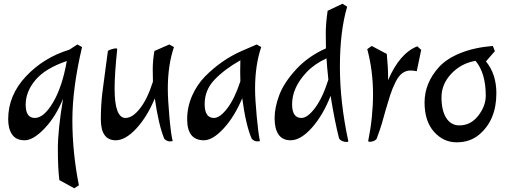

<svg xmlns="http://www.w3.org/2000/svg" viewBox="-20 -732 2737 1032"><path d="M353 -465 396 -493 421 -479Q369 -258 369 -86Q369 86 404 264L379 280L299 236Q291 170 291 67.5Q291 -35 319 -201Q278 -102 218 -40Q158 22 112.5 22Q67 22 45.5 -8.5Q24 -39 24 -91Q24 -220 119.5 -321.5Q215 -423 353 -465ZM339 -404Q224 -365 171 -302.5Q118 -240 118 -169Q118 -98 167 -98Q216 -98 265.5 -182Q315 -266 339 -404Z M610 -468Q596 -335 596 -255Q596 -98 655 -98Q692 -98 732 -148.5Q772 -199 802 -293Q801 -309 801 -358Q801 -407 810 -458L890 -493L915 -479Q882 -382 882 -255Q882 -200 890.5 -104Q899 -8 908 25Q908 28 892.5 28Q877 28 863 14Q833 -58 812 -203Q771 -104 712.5 -41Q654 22 602 22Q522 22 522 -91Q522 -168 530.5 -236Q539 -304 547.5 -365Q556 -426 560 -458Q565 -463 580 -467.5Q595 -472 602.5 -472Q610 -472 610 -468Z M1279 -458 1360 -493 1384 -479Q1351 -382 1351 -255Q1351 -201 1360 -105Q1369 -9 1377 25Q1377 28 1362 28Q1347 28 1333 14Q1301 -60 1282 -204Q1240 -104 1181.5 -41Q1123 22 1076 22Q986 22 986 -91Q986 -156 1012 -216Q1038 -276 1082 -321Q1170 -410 1279 -458ZM1130 -98Q1162 -98 1201.5 -149.5Q1241 -201 1272 -295Q1271 -309 1271 -349Q1271 -389 1272 -408Q1186 -359 1133 -303.5Q1080 -248 1080 -173Q1080 -98 1130 -98Z M1741 -674 1821 -712 1846 -696Q1807 -564 1807 -373.5Q1807 -183 1852 26Q1852 31 1844 31Q1818 31 1803 14Q1779 -79 1757 -217Q1716 -112 1656 -45Q1596 22 1542 22Q1499 22 1477.5 -8.5Q1456 -39 1456 -97Q1456 -155 1481.5 -222Q1507 -289 1572 -359.5Q1637 -430 1732 -472Q1731 -495 1731 -550.5Q1731 -606 1741 -674ZM1745 -304Q1737 -380 1735 -418Q1672 -390 1628 -344Q1550 -261 1550 -172Q1550 -98 1600 -98Q1633 -98 1673.5 -152Q1714 -206 1745 -304Z M2244 -464 2220 -349Q2207 -353 2185 -353Q2163 -353 2143 -339Q2123 -325 2106 -291Q2089 -257 2077 -220Q2065 -183 2053 -141Q2041 -99 2033.5 -71.5Q2026 -44 2004 15Q1991 30 1967 30Q1959 30 1959 26Q1985 -101 1985 -226.5Q1985 -352 1954 -468L1978 -485L2059 -442Q2066 -370 2066 -315V-301Q2128 -446 2223 -483Z M2640 -457 2592 -402Q2648 -334 2648 -231Q2648 -86 2555 -8Q2506 33 2434.5 33Q2363 33 2312.5 -24Q2262 -81 2262 -181Q2262 -286 2340 -372Q2381 -417 2455.5 -447Q2530 -477 2629 -485ZM2449 -58Q2510 -58 2550.5 -110Q2591 -162 2591 -218Q2591 -339 2536 -405Q2459 -392 2406 -336Q2353 -280 2353 -209Q2353 -138 2378.5 -98Q2404 -58 2449 -58Z"/></svg>

Font: Julee
Style: Regular
Weight: 400
Version: Version 1.001